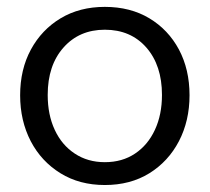

<svg xmlns="http://www.w3.org/2000/svg" viewBox="-20 -527 604 553"><path d="M495.4 -384.3C475 -422.4 446.6 -452.4 410.2 -474.3C373.7 -496.2 331 -507.2 281.9 -507.2C233.5 -507.2 191.1 -496.2 154.6 -474.3C118.2 -452.4 89.6 -422.3 69 -384.3C48.3 -346.1 38 -302.2 38 -252.6C38 -203.6 48.2 -159.6 68.5 -120.4C88.8 -81.5 117.4 -50.7 154.2 -28C190.9 -5.3 233.5 5.9 281.9 5.9C331 5.9 373.7 -5.4 410.2 -28C446.6 -50.6 475 -81.4 495.4 -120.4C515.7 -159.5 525.9 -203.5 525.9 -252.6C525.9 -302.2 515.7 -346.1 495.4 -384.3ZM426.1 -152.9C412.6 -123.9 393.6 -101.1 369 -84.7C344.5 -68.2 315.5 -59.9 281.9 -59.9C249 -59.9 220.1 -68.2 195.3 -84.7C170.4 -101.1 151.2 -123.8 137.7 -152.9C124.1 -182.1 117.4 -215.5 117.4 -253.6C117.4 -310.4 132.5 -355.9 162.9 -390.1C193.2 -424.3 232.9 -441.4 281.9 -441.4C331.6 -441.4 371.5 -424.3 401.5 -390.1C431.5 -355.8 446.5 -310.4 446.5 -253.6C446.5 -215.5 439.7 -182 426.1 -152.9Z"/></svg>

Font: Diatome
Style: Regular
Weight: 400
Designer: 15.100.17
Foundry: 15.100.17
Version: Version 1.008;Fontself Maker 3.5.8